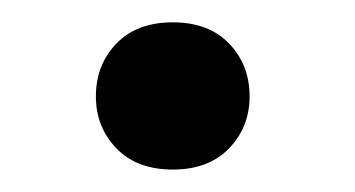

<svg xmlns="http://www.w3.org/2000/svg" viewBox="-20 -146 318 172"><path d="M65.9 -59.6Q65.9 -87.9 84.2 -106.9Q102.5 -126 134.8 -126Q167 -126 185.3 -106.9Q203.6 -87.9 203.6 -59.6Q203.6 -32.2 185.3 -13.2Q167 5.9 134.8 5.9Q102.5 5.9 84.2 -13.2Q65.9 -32.2 65.9 -59.6Z"/></svg>

Font: Roboto Condensed Medium
Style: Regular
Weight: 500
Designer: Christian Robertson
Foundry: Google
Version: Version 3.0